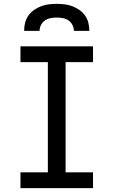

<svg xmlns="http://www.w3.org/2000/svg" viewBox="-20 -975 588 995"><path d="M86 0V-82H228V-653H86V-735H462V-653H320V-82H462V0ZM105 -815Q105 -836 110 -856.5Q115 -877 127 -894Q139 -911 156 -923Q173 -935 192.5 -942.5Q212 -950 232.5 -952.5Q253 -955 274 -955Q295 -955 315.5 -952.5Q336 -950 355.5 -942.5Q375 -935 392 -923Q409 -911 421 -894Q433 -877 438 -856.5Q443 -836 443 -815H363Q363 -831 355.5 -845.5Q348 -860 335 -869Q322 -878 306 -881Q290 -884 274 -884Q258 -884 242 -881Q226 -878 213 -869Q200 -860 192.5 -845.5Q185 -831 185 -815Z"/></svg>

Font: Iosevka Semi-Condensed Medium
Style: Regular
Weight: 500
Monospace: yes
Designer: Belleve Invis
Foundry: Belleve Invis
Version: Version 27.3.5